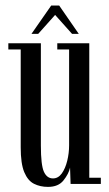

<svg xmlns="http://www.w3.org/2000/svg" viewBox="-20 -684 406 714"><path d="M158.5 11Q129.5 11 106.5 -0.5Q83.5 -12 70.2 -43.8Q57 -75.5 57 -136V-500H11V-523H132V-142Q132 -70.5 143.2 -45.5Q154.5 -20.5 177 -20.5Q196.5 -20.5 209.8 -39Q223 -57.5 230 -86Q237 -114.5 237 -143.5V-500H193V-523H312V-23H355V0H242.5L240.5 -60.5Q235.5 -37.5 216.2 -13.2Q197 11 158.5 11ZM97 -558 170.5 -663.5H200L273 -558H248L185 -628.5L122 -558Z"/></svg>

Font: Imbue 50pt
Style: Regular
Weight: 400
Designer: Tyler Finck
Foundry: Etcetera Type Company
Version: Version 1.102; ttfautohint (v1.8.3)